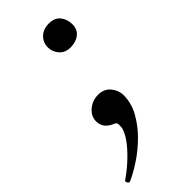

<svg xmlns="http://www.w3.org/2000/svg" viewBox="-219 -455 676 676"><g transform="rotate(-45 119.0 -117.0)"><path d="M177 -301Q150 -301 135 -318.5Q120 -336 120 -358Q120 -382 137 -398.5Q154 -415 182 -415Q211 -415 225 -397Q239 -379 239 -354Q239 -329 221.5 -315Q204 -301 177 -301ZM-8 180Q-14 183 -18.5 176Q-23 169 -18 165Q6 149 31 126.5Q56 104 76.5 78.5Q97 53 104 28Q104 25 104.5 21Q105 17 105 12Q105 1 96 -2Q56 -18 56 -53Q56 -79 77.5 -97Q99 -115 127 -115Q157 -115 173.5 -94.5Q190 -74 190 -51Q190 -11 170 25Q150 61 119.5 91.5Q89 122 55 144.5Q21 167 -8 180Z"/></g></svg>

Font: Junicode Two Beta Condensed
Style: Italic
Weight: 400
Width: 3
Italic angle: -9°
Version: Version 1.053; ttfautohint (v1.8.4)